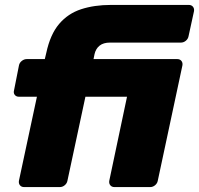

<svg xmlns="http://www.w3.org/2000/svg" viewBox="-20 -760 808 780"><path d="M78 0Q67 0 61 -7.5Q55 -15 57 -26L130 -367H57Q46 -367 40 -374.5Q34 -382 37 -393L57 -494Q59 -505 68.5 -512.5Q78 -520 89 -520H162L168 -545Q184 -620 220 -662.5Q256 -705 309.5 -722.5Q363 -740 431 -740H747Q758 -740 764 -732.5Q770 -725 768 -714L746 -613Q744 -602 735 -594.5Q726 -587 715 -587H427Q400 -587 384.5 -574.5Q369 -562 364 -540L360 -520H700Q711 -520 717 -512.5Q723 -505 721 -494L621 -26Q619 -15 610 -7.5Q601 0 590 0H445Q434 0 428 -7.5Q422 -15 424 -26L496 -367H327L254 -26Q252 -15 243 -7.5Q234 0 223 0Z"/></svg>

Font: Rubik ExtraBold
Style: Italic
Weight: 800
Italic angle: -12°
Designer: Hubert and Fischer
Foundry: Hubert and Fischer
Version: Version 2.300;gftools[0.9.30]